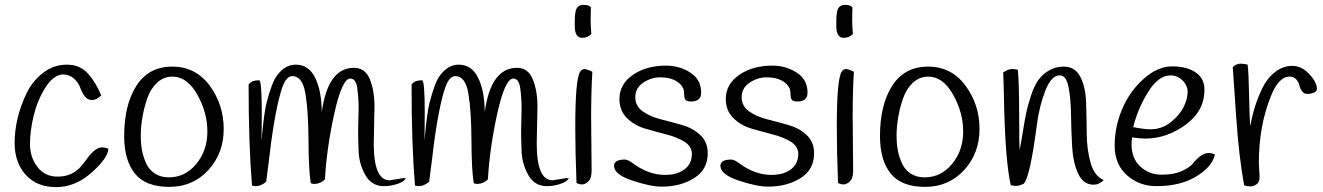

<svg xmlns="http://www.w3.org/2000/svg" viewBox="-20 -766 5421 787"><path d="M395 -375Q376 -356 357 -356Q338 -356 326.5 -372.5Q315 -389 308 -408.5Q301 -428 282.5 -444.5Q264 -461 236 -461Q197 -457 165 -405.5Q133 -354 118 -292Q103 -230 103 -175.5Q103 -121 133.5 -81.5Q164 -42 216 -42Q276 -42 312 -84Q327 -102 340 -120Q372 -162 398 -162Q407 -162 424 -157Q424 -120 356.5 -59.5Q289 1 210 1Q131 1 85.5 -49.5Q40 -100 40 -180Q40 -283 90 -386Q115 -436 158 -468.5Q201 -501 254 -501Q307 -501 339.5 -465.5Q372 -430 395 -375Z M489 -208Q489 -337 539.5 -415Q590 -493 686 -493Q782 -493 839.5 -415Q897 -337 897 -237.5Q897 -138 834 -69Q771 0 674 0Q577 0 533 -54.5Q489 -109 489 -208ZM672 -39Q739 -39 784.5 -94Q830 -149 830 -227Q830 -305 788.5 -378.5Q747 -452 687 -452Q651 -452 624 -427Q597 -402 583.5 -362.5Q570 -323 563.5 -284Q557 -245 557 -211.5Q557 -178 562 -150.5Q567 -123 579 -96.5Q591 -70 615 -54.5Q639 -39 672 -39Z M1042 -437Q1053 -437 1053 -305Q1053 -284 1052.5 -238Q1052 -192 1052 -190Q1062 -303 1072.5 -344Q1083 -385 1094 -414.5Q1105 -444 1118 -460Q1150 -501 1192 -501Q1245 -501 1271.5 -448Q1298 -395 1299 -307Q1324 -488 1431 -488Q1477 -488 1496 -441Q1515 -394 1515 -329L1512 -177Q1512 -27 1577 -27L1634 -36Q1639 -36 1644 -35Q1634 -20 1607 -11.5Q1580 -3 1554 -3Q1503 -3 1477.5 -48.5Q1452 -94 1450 -144.5Q1448 -195 1448 -231L1450 -320Q1450 -364 1444.5 -404Q1439 -444 1416 -444Q1382 -444 1350.5 -301.5Q1319 -159 1312 -31Q1295 -13 1269 -12Q1261 -12 1254 -15Q1245 -67 1244.5 -188.5Q1244 -310 1232 -382Q1220 -454 1178 -454Q1150 -454 1132 -392Q1103 -295 1080 -90Q1074 -42 1071 -21Q1050 -3 1028 -3L1013 -5Q999 -172 999 -419Q1010 -437 1042 -437Z M1710 -437Q1721 -437 1721 -305Q1721 -284 1720.5 -238Q1720 -192 1720 -190Q1730 -303 1740.5 -344Q1751 -385 1762 -414.5Q1773 -444 1786 -460Q1818 -501 1860 -501Q1913 -501 1939.5 -448Q1966 -395 1967 -307Q1992 -488 2099 -488Q2145 -488 2164 -441Q2183 -394 2183 -329L2180 -177Q2180 -27 2245 -27L2302 -36Q2307 -36 2312 -35Q2302 -20 2275 -11.5Q2248 -3 2222 -3Q2171 -3 2145.5 -48.5Q2120 -94 2118 -144.5Q2116 -195 2116 -231L2118 -320Q2118 -364 2112.5 -404Q2107 -444 2084 -444Q2050 -444 2018.5 -301.5Q1987 -159 1980 -31Q1963 -13 1937 -12Q1929 -12 1922 -15Q1913 -67 1912.5 -188.5Q1912 -310 1900 -382Q1888 -454 1846 -454Q1818 -454 1800 -392Q1771 -295 1748 -90Q1742 -42 1739 -21Q1718 -3 1696 -3L1681 -5Q1667 -172 1667 -419Q1678 -437 1710 -437Z M2402 -736Q2401 -713 2401 -685Q2401 -657 2404 -627Q2390 -611 2366 -611Q2336 -611 2336 -659Q2336 -661 2336 -674Q2336 -687 2336.5 -697.5Q2337 -708 2340 -722Q2347 -746 2371 -746Q2395 -746 2402 -736ZM2338 -246Q2338 -442 2358 -472Q2365 -483 2375 -483Q2385 -483 2408 -472Q2403 -387 2403 -287Q2403 -287 2405 -66Q2405 -35 2391.5 -22.5Q2378 -10 2366.5 -10Q2355 -10 2343 -16Q2338 -146 2338 -246Z M2782 -400Q2773 -423 2748 -436Q2723 -449 2686 -449Q2649 -449 2616.5 -427Q2584 -405 2584 -368Q2584 -331 2614.5 -309.5Q2645 -288 2688.5 -277Q2732 -266 2776 -253.5Q2820 -241 2850.5 -212.5Q2881 -184 2881 -138Q2881 -71 2825.5 -36Q2770 -1 2692 -1Q2646 -1 2571.5 -26Q2497 -51 2497 -86Q2497 -112 2541 -112Q2554 -112 2575 -96Q2639 -49 2706 -49Q2742 -49 2768 -61Q2816 -84 2816 -135Q2816 -166 2785.5 -185Q2755 -204 2711.5 -215Q2668 -226 2624 -239Q2580 -252 2549.5 -282.5Q2519 -313 2519 -360Q2519 -421 2574 -459Q2629 -497 2710 -497Q2765 -497 2809.5 -468.5Q2854 -440 2854 -386Q2854 -350 2813 -350Q2796 -350 2790.5 -356Q2785 -362 2784.5 -377.5Q2784 -393 2782 -400Z M3218 -400Q3209 -423 3184 -436Q3159 -449 3122 -449Q3085 -449 3052.5 -427Q3020 -405 3020 -368Q3020 -331 3050.5 -309.5Q3081 -288 3124.5 -277Q3168 -266 3212 -253.5Q3256 -241 3286.5 -212.5Q3317 -184 3317 -138Q3317 -71 3261.5 -36Q3206 -1 3128 -1Q3082 -1 3007.5 -26Q2933 -51 2933 -86Q2933 -112 2977 -112Q2990 -112 3011 -96Q3075 -49 3142 -49Q3178 -49 3204 -61Q3252 -84 3252 -135Q3252 -166 3221.5 -185Q3191 -204 3147.5 -215Q3104 -226 3060 -239Q3016 -252 2985.5 -282.5Q2955 -313 2955 -360Q2955 -421 3010 -459Q3065 -497 3146 -497Q3201 -497 3245.5 -468.5Q3290 -440 3290 -386Q3290 -350 3249 -350Q3232 -350 3226.5 -356Q3221 -362 3220.5 -377.5Q3220 -393 3218 -400Z M3474 -736Q3473 -713 3473 -685Q3473 -657 3476 -627Q3462 -611 3438 -611Q3408 -611 3408 -659Q3408 -661 3408 -674Q3408 -687 3408.5 -697.5Q3409 -708 3412 -722Q3419 -746 3443 -746Q3467 -746 3474 -736ZM3410 -246Q3410 -442 3430 -472Q3437 -483 3447 -483Q3457 -483 3480 -472Q3475 -387 3475 -287Q3475 -287 3477 -66Q3477 -35 3463.5 -22.5Q3450 -10 3438.5 -10Q3427 -10 3415 -16Q3410 -146 3410 -246Z M3587 -208Q3587 -337 3637.5 -415Q3688 -493 3784 -493Q3880 -493 3937.5 -415Q3995 -337 3995 -237.5Q3995 -138 3932 -69Q3869 0 3772 0Q3675 0 3631 -54.5Q3587 -109 3587 -208ZM3770 -39Q3837 -39 3882.5 -94Q3928 -149 3928 -227Q3928 -305 3886.5 -378.5Q3845 -452 3785 -452Q3749 -452 3722 -427Q3695 -402 3681.5 -362.5Q3668 -323 3661.5 -284Q3655 -245 3655 -211.5Q3655 -178 3660 -150.5Q3665 -123 3677 -96.5Q3689 -70 3713 -54.5Q3737 -39 3770 -39Z M4504 -28Q4486 -9 4463 -9Q4420 -9 4399 -55Q4378 -101 4374.5 -167Q4371 -233 4370 -299Q4369 -365 4359.5 -411Q4350 -457 4324 -457Q4289 -457 4264.5 -394Q4240 -331 4230 -254Q4202 -39 4176 -13Q4158 -4 4145 -4Q4132 -4 4123 -7Q4102 -99 4096 -324Q4094 -436 4092 -469Q4113 -483 4128 -483Q4143 -483 4152 -480Q4157 -437 4157.5 -304Q4158 -171 4159 -151Q4164 -172 4171.5 -219Q4179 -266 4185 -296.5Q4191 -327 4204 -368Q4217 -409 4233 -433.5Q4249 -458 4277 -475.5Q4305 -493 4340 -493Q4387 -493 4408.5 -450.5Q4430 -408 4432 -345Q4434 -282 4434.5 -217Q4435 -152 4450.5 -98Q4466 -44 4504 -28Z M4620 -203Q4618 -183 4618 -176Q4618 -116 4654.5 -83Q4691 -50 4741 -50Q4791 -50 4822.5 -64Q4854 -78 4868 -94Q4904 -139 4934 -139Q4945 -139 4960 -133Q4950 -84 4884.5 -43.5Q4819 -3 4720 -3Q4650 -3 4599.5 -47.5Q4549 -92 4549 -169Q4549 -246 4579.5 -318.5Q4610 -391 4667.5 -442.5Q4725 -494 4784.5 -494Q4844 -494 4880.5 -469.5Q4917 -445 4917 -398Q4917 -311 4839.5 -254.5Q4762 -198 4675 -198Q4652 -198 4620 -203ZM4696 -236Q4743 -236 4780 -266Q4817 -296 4832.5 -329Q4848 -362 4848 -389Q4848 -416 4827 -436.5Q4806 -457 4778 -457Q4728 -457 4685.5 -388Q4643 -319 4625 -245Q4669 -236 4696 -236Z M5140 -98 5143 -41Q5143 -19 5130.5 -10.5Q5118 -2 5105.5 -2Q5093 -2 5080 -6Q5058 -122 5046.5 -295Q5035 -468 5033 -491Q5048 -505 5064.5 -505Q5081 -505 5094 -501Q5098 -472 5100 -373Q5102 -274 5105 -249Q5119 -333 5155 -406Q5175 -447 5207.5 -471.5Q5240 -496 5277.5 -496Q5315 -496 5346.5 -462.5Q5378 -429 5378 -402Q5378 -392 5366 -386.5Q5354 -381 5339.5 -381Q5325 -381 5317 -392Q5309 -403 5306 -416.5Q5303 -430 5293 -441Q5283 -452 5266 -452Q5221 -452 5189 -371Q5140 -250 5140 -98Z"/></svg>

Font: Handlee
Style: Regular
Weight: 400
Designer: Joe Prince
Foundry: Joe Prince
Version: Version 1.001